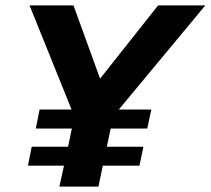

<svg xmlns="http://www.w3.org/2000/svg" viewBox="-20 -688 777 708"><path d="M199 0 216 -77H83L97 -147H231L245 -214H112L126 -284H244L89 -668H251L349 -398L563 -668H737L418 -284H538L523 -214H388L374 -147H509L494 -77H359L343 0Z"/></svg>

Font: Atkinson Hyperlegible Next
Style: Bold Italic
Weight: 700
Italic angle: -12°
Designer: Elliott Scott, Megan Eiswerth, Linus Boman, Theodore Petrosky, Letters from Sweden
Foundry: Applied Design Works, Letters from Sweden
Version: Version 2.001